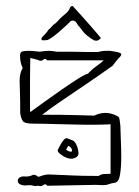

<svg xmlns="http://www.w3.org/2000/svg" viewBox="-20 -624 468 646"><path d="M114 2Q109 0 103.5 1.5Q98 3 93 1Q85 -1 80 -1Q76 -1 71 -0.5Q66 0 61 0Q40 -3 40 -15Q39 -22 46.5 -27Q54 -32 67 -30Q80 -30 92 -36Q101 -36 107 -30Q108 -29 110 -29.5Q112 -30 113 -30Q131 -37 143 -37Q176 -36 194.5 -35Q213 -34 227.5 -33.5Q242 -33 260.5 -32.5Q279 -32 312 -32Q320 -38 330.5 -38.5Q341 -39 348 -39H352V-206Q340 -205 313.5 -204.5Q287 -204 254 -204.5Q221 -205 188 -206Q155 -207 129.5 -207.5Q104 -208 93 -208Q70 -208 61 -213Q52 -218 48 -243Q48 -293 47 -316.5Q46 -340 46 -352Q46 -363 48 -373Q50 -383 55 -393Q58 -396 55 -398Q52 -404 49.5 -415.5Q47 -427 47.5 -437.5Q48 -448 53 -450Q61 -453 75 -453Q88 -453 100 -451.5Q112 -450 113 -450Q133 -453 143 -453Q155 -453 171 -450Q189 -450 192 -450Q195 -450 198 -450Q201 -450 219 -450Q256 -449 275.5 -449Q295 -449 311 -449Q322 -453 338 -453H350Q355 -452 359.5 -451.5Q364 -451 369 -450Q377 -449 384.5 -445.5Q392 -442 384 -433Q377 -426 371 -418.5Q365 -411 359 -403Q337 -387 306 -365.5Q275 -344 240.5 -321Q206 -298 175 -276.5Q144 -255 122 -238Q193 -238 243 -236.5Q293 -235 297 -235Q314 -243 330.5 -244Q347 -245 365 -238Q370 -236 374.5 -233.5Q379 -231 381 -228L383 -217L385 -201Q385 -187 386.5 -155.5Q388 -124 388 -95Q388 -63 384 -37Q380 -11 366 -9Q356 -8 347 -4.5Q338 -1 328 -1Q318 -1 315 -1.5Q312 -2 301 -2L139 1Q133 -7 127 -2Q121 3 114 2ZM82 -247Q100 -260 129 -281Q158 -302 189 -323.5Q220 -345 244 -360Q268 -375 276 -376Q286 -388 304 -401Q322 -414 329 -421H139Q132 -429 126 -423.5Q120 -418 113 -420Q109 -422 98 -425Q87 -428 82 -429Q82 -423 81.5 -403Q81 -383 81 -356.5Q81 -330 81 -305Q81 -280 81 -263.5Q81 -247 82 -247ZM238 -96Q220 -83 194 -98Q187 -102 179.5 -108.5Q172 -115 175 -121Q177 -125 182 -134.5Q187 -144 193.5 -152Q200 -160 205 -159Q213 -156 222.5 -152.5Q232 -149 237 -137Q241 -130 243.5 -115.5Q246 -101 238 -96ZM221 -114Q223 -116 222 -120.5Q221 -125 219 -126Q218 -129 211 -133Q209 -133 206.5 -128Q204 -123 203 -122Q202 -121 204.5 -119Q207 -117 209 -116Q212 -115 215 -114Q218 -113 221 -114ZM297 -488Q283 -496 273.5 -504Q264 -512 261 -516Q259 -518 252.5 -527Q246 -536 244 -537Q242 -540 238.5 -545.5Q235 -551 233 -552Q227 -555 225 -555Q223 -555 218 -553Q214 -549 203 -538.5Q192 -528 178.5 -516.5Q165 -505 153.5 -497Q142 -489 137 -489Q129 -488 123 -488.5Q117 -489 121 -498Q127 -504 133 -510.5Q139 -517 143 -524Q148 -527 154 -534.5Q160 -542 166 -545Q174 -552 177.5 -556.5Q181 -561 188 -567Q196 -574 204 -581Q212 -588 216 -599Q218 -603 222 -603.5Q226 -604 228 -600Q239 -588 254.5 -571Q270 -554 285 -536.5Q300 -519 310 -507.5Q320 -496 319 -495Q317 -494 314 -491Q311 -488 309 -488Q304 -486 297 -488Z"/></svg>

Font: Sankofa Display
Style: Regular
Weight: 400
Designer: Batsirai Madzonga
Foundry: Batsirai Madzonga
Version: Version 1.000; ttfautohint (v1.8.4.7-5d5b)